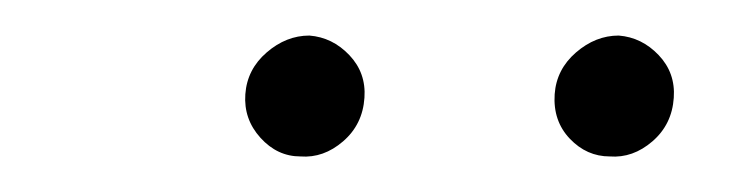

<svg xmlns="http://www.w3.org/2000/svg" viewBox="-20 -567 412 108"><path d="M118 -514Q119 -528 130 -537.5Q141 -547 154 -547Q167 -546 176.5 -536Q186 -526 185 -512Q184 -497 173 -487.5Q162 -478 149 -479Q136 -479 126.5 -489.5Q117 -500 118 -514ZM292 -514Q293 -528 304 -537.5Q315 -547 328 -547Q341 -546 350.5 -536Q360 -526 359 -512Q358 -497 347 -487.5Q336 -478 323 -479Q310 -479 300.5 -489Q291 -499 292 -514Z"/></svg>

Font: Josefin Sans Thin Light
Style: Italic
Weight: 300
Italic angle: -7°
Version: Version 2.000